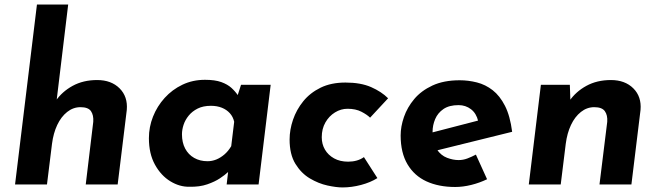

<svg xmlns="http://www.w3.org/2000/svg" viewBox="-20 -809 2888 842"><path d="M224 -366Q252 -407 298.5 -432.5Q345 -458 406 -458Q468 -458 504.5 -421.5Q541 -385 536 -327L496 0H356L389 -275Q391 -304 379 -321.5Q367 -339 333 -339Q301 -339 274.5 -318Q248 -297 231 -261Q214 -225 208 -178L186 0H46L142 -789H279L225 -341Z M811 10Q768 11 727 -14Q686 -39 659.5 -87Q633 -135 633 -203Q633 -252 651 -297.5Q669 -343 702 -379.5Q735 -416 780 -437.5Q825 -459 879 -459Q923 -459 950.5 -449Q978 -439 995 -423.5Q1012 -408 1024 -390L1015 -369L1037 -437H1167L1114 0H974L985 -95L993 -65Q991 -65 979 -53.5Q967 -42 944.5 -27Q922 -12 888.5 -0.5Q855 11 811 10ZM890 -102Q910 -102 928.5 -109.5Q947 -117 964 -131.5Q981 -146 994 -168L1007 -275Q1002 -297 988 -312.5Q974 -328 953 -336.5Q932 -345 905 -345Q871 -345 847 -333Q823 -321 807.5 -302Q792 -283 785 -261.5Q778 -240 778 -220Q778 -184 792 -157.5Q806 -131 831.5 -116.5Q857 -102 890 -102Z M1635 -28Q1605 -9 1563.5 2Q1522 13 1482 13Q1455 13 1416 4.5Q1377 -4 1339 -26.5Q1301 -49 1275.5 -90.5Q1250 -132 1250 -197Q1250 -240 1265 -284Q1280 -328 1310 -365Q1340 -402 1386 -424.5Q1432 -447 1495 -447Q1562 -447 1607.5 -427Q1653 -407 1682 -378L1603 -293Q1590 -306 1565 -319Q1540 -332 1504 -332Q1475 -332 1449 -316Q1423 -300 1407 -272Q1391 -244 1391 -207Q1391 -177 1405 -153Q1419 -129 1445 -114.5Q1471 -100 1507 -100Q1527 -100 1544.5 -105Q1562 -110 1576 -120Z M1991 -107Q2011 -107 2029.5 -114Q2048 -121 2067 -131L2116 -23Q2083 -7 2046.5 2Q2010 11 1976 11Q1904 11 1850.5 -13.5Q1797 -38 1767 -88.5Q1737 -139 1737 -215Q1737 -254 1751.5 -296Q1766 -338 1796.5 -374.5Q1827 -411 1876.5 -434Q1926 -457 1996 -457Q2034 -457 2071.5 -447.5Q2109 -438 2140.5 -413.5Q2172 -389 2194.5 -345Q2217 -301 2226 -231L1874 -144L1852 -222L2126 -293L2077 -278Q2069 -312 2045.5 -330Q2022 -348 1991 -348Q1950 -348 1925 -331Q1900 -314 1888.5 -287Q1877 -260 1877 -231Q1877 -181 1895.5 -154Q1914 -127 1940.5 -117Q1967 -107 1991 -107Z M2479 -437 2482 -350 2477 -366Q2505 -407 2551.5 -432.5Q2598 -458 2659 -458Q2721 -458 2757.5 -421.5Q2794 -385 2789 -327L2749 0H2609L2643 -275Q2645 -304 2632.5 -321.5Q2620 -339 2586 -339Q2554 -339 2527.5 -318Q2501 -297 2484 -261Q2467 -225 2461 -178L2439 0H2299L2352 -437Z"/></svg>

Font: Josefin Sans Thin
Style: Bold Italic
Weight: 700
Italic angle: -7°
Version: Version 2.000